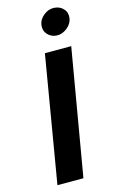

<svg xmlns="http://www.w3.org/2000/svg" viewBox="-138 -975 617 1028"><g transform="rotate(-15 170.5 -461.0)"><path d="M185 -850Q181 -819 201 -797.5Q221 -776 252 -775Q282 -774 309 -796Q336 -818 340 -848Q344 -879 324 -900Q304 -921 272 -922Q242 -923 215.5 -901.5Q189 -880 185 -850ZM164 -700 46 0H190L310 -700Z"/></g></svg>

Font: Jost* 600 Semi Italic
Style: Italic
Weight: 600
Italic angle: -10°
Version: Version 3.200; ttfautohint (v0.97) -l 8 -r 50 -G 200 -x 14 -